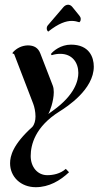

<svg xmlns="http://www.w3.org/2000/svg" viewBox="-20 -487 411 800"><path d="M180.7 -355.2C225.1 -390.6 256.1 -399.9 279.1 -399.9C291.7 -399.9 301.8 -397 310.5 -394.3C314 -397 316.4 -400.1 316.4 -408.2C316.4 -413.1 314 -418 310.5 -422.1L281 -458.5C276.1 -464.4 269.8 -467.3 263.7 -467.3C256.8 -467.3 249.8 -463.6 244.4 -457.5L180.7 -383.1C176.8 -379.2 174.8 -374 174.8 -369.1C174.8 -364.3 175.8 -359.9 180.7 -355.2ZM127.9 -1.7C127.9 14.9 123.8 31 115 41.5C33.4 115.2 22 163.1 22 193.4C22 249.8 66.7 293 128.9 293C184.1 293 230.7 265.6 267.6 230.7L254.2 216.6C231.2 237.3 200.7 242.9 176.8 242.9C136.2 242.9 107.9 208.5 107.9 163.3C107.9 116.5 126 41.3 227.8 -22.5C258.5 -41.7 370.8 -114 370.8 -209.5C370.8 -248.5 352.1 -301 275.6 -301C233.2 -301 201.2 -274.4 191.9 -261.7L195.6 -257.1C207.5 -261 219.7 -262.7 231 -262.7C280.8 -262.7 306.4 -226.3 306.4 -183.1C306.4 -151.9 292.5 -92 201.4 -26.6L182.1 -12.7L181.6 -13.2C187 -20 204.1 -65.9 204.1 -103C204.1 -113 202.9 -122.1 200 -129.9L148.2 -263.9C139.2 -287.6 122.3 -297.9 95.5 -297.9C71.8 -297.1 50.5 -287.4 33.2 -268.6L32.2 -263.7C35.4 -263.7 38.6 -262.5 39.6 -259.8L118.4 -54.7C123.3 -42 127.9 -21.5 127.9 -1.7Z"/></svg>

Font: RisaltypS01
Style: Medium
Weight: 500
Italic angle: -9°
Designer: gluk
Foundry: gluk
Version: Version 0.24